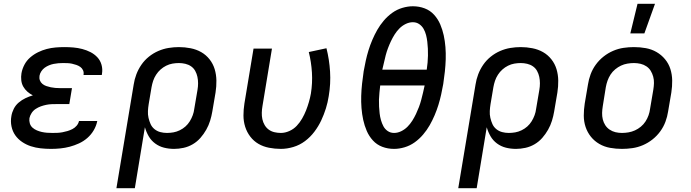

<svg xmlns="http://www.w3.org/2000/svg" viewBox="-20 -776 3640 1011"><path d="M249 8Q221 8 194 5Q167 2 142.5 -6Q118 -14 96.5 -28.5Q75 -43 60.5 -63.5Q46 -84 40.5 -110.5Q35 -137 40 -165Q43 -184 52.5 -203Q62 -222 78.5 -236Q95 -250 114 -259Q133 -268 153 -274Q137 -282 124 -293.5Q111 -305 102.5 -320Q94 -335 92 -353.5Q90 -372 93 -390Q97 -413 108.5 -435Q120 -457 139 -473.5Q158 -490 180.5 -501Q203 -512 226 -518Q249 -524 272.5 -526Q296 -528 319 -528Q343 -528 366.5 -526Q390 -524 413 -518Q436 -512 456.5 -501.5Q477 -491 492.5 -474.5Q508 -458 514.5 -435Q521 -412 517 -388L516 -381H420V-384Q422 -396 417 -406.5Q412 -417 403 -423.5Q394 -430 382.5 -434Q371 -438 359.5 -440.5Q348 -443 336 -443.5Q324 -444 311 -444Q299 -444 287 -443Q275 -442 262.5 -439.5Q250 -437 238 -432Q226 -427 215.5 -419.5Q205 -412 197.5 -400.5Q190 -389 188 -377Q186 -364 190 -353Q194 -342 203 -334.5Q212 -327 223.5 -323Q235 -319 247 -316.5Q259 -314 271 -313Q283 -312 295 -312H359L345 -228H281Q267 -228 252.5 -227.5Q238 -227 223.5 -224Q209 -221 195 -216Q181 -211 168 -202.5Q155 -194 146.5 -181Q138 -168 135 -154Q133 -140 137 -126.5Q141 -113 151 -104Q161 -95 174 -89.5Q187 -84 200.5 -81Q214 -78 227.5 -77Q241 -76 256 -76Q269 -76 282 -76.5Q295 -77 308.5 -79.5Q322 -82 335.5 -86Q349 -90 361.5 -96.5Q374 -103 383.5 -114Q393 -125 396 -139H492V-138Q487 -113 473.5 -90Q460 -67 440 -49.5Q420 -32 396 -21Q372 -10 347.5 -3.5Q323 3 298 5.5Q273 8 249 8Z M690 215H593L684 -331Q688 -358 698 -384.5Q708 -411 724.5 -435Q741 -459 764 -477.5Q787 -496 813.5 -507.5Q840 -519 867.5 -523.5Q895 -528 922 -528Q953 -528 983.5 -522Q1014 -516 1039.5 -501.5Q1065 -487 1083.5 -463.5Q1102 -440 1110.5 -411.5Q1119 -383 1119.5 -352Q1120 -321 1115 -289L1098 -189Q1094 -165 1086.5 -140.5Q1079 -116 1066 -93Q1053 -70 1035.5 -50Q1018 -30 995 -16.5Q972 -3 946.5 2.5Q921 8 897 8Q869 8 843.5 1.5Q818 -5 797 -20.5Q776 -36 763 -58.5Q750 -81 743 -106ZM859 -76Q876 -76 893 -79Q910 -82 926.5 -90Q943 -98 956.5 -110Q970 -122 979.5 -137.5Q989 -153 995 -169.5Q1001 -186 1003 -203L1020 -303Q1023 -320 1023 -337.5Q1023 -355 1019.5 -371.5Q1016 -388 1008 -402.5Q1000 -417 986.5 -426.5Q973 -436 956 -440Q939 -444 922 -444Q905 -444 888 -441Q871 -438 855 -430Q839 -422 825.5 -410Q812 -398 802 -382.5Q792 -367 786.5 -350.5Q781 -334 778 -317L763 -228Q760 -210 759 -191.5Q758 -173 762 -155.5Q766 -138 773 -122.5Q780 -107 793.5 -96Q807 -85 824 -80.5Q841 -76 859 -76Z M1459 8Q1427 8 1396.5 2Q1366 -4 1341 -18.5Q1316 -33 1298 -56.5Q1280 -80 1271 -108.5Q1262 -137 1262 -168Q1262 -199 1267 -231L1315 -520H1412L1362 -217Q1359 -200 1358.5 -182.5Q1358 -165 1361.5 -148.5Q1365 -132 1373.5 -117.5Q1382 -103 1395 -93.5Q1408 -84 1424.5 -80Q1441 -76 1459 -76Q1481 -76 1503.5 -86Q1526 -96 1542.5 -113.5Q1559 -131 1571 -152Q1583 -173 1591.5 -194.5Q1600 -216 1606.5 -238.5Q1613 -261 1617 -283Q1626 -339 1622.5 -394.5Q1619 -450 1606 -502L1699 -522Q1714 -463 1718 -399Q1722 -335 1711 -270Q1706 -237 1696 -205Q1686 -173 1671.5 -142Q1657 -111 1635.5 -82.5Q1614 -54 1586 -33Q1558 -12 1524.5 -2Q1491 8 1459 8Z M2055 8Q2022 8 1993 -3Q1964 -14 1943.5 -36.5Q1923 -59 1911 -87Q1899 -115 1892.5 -145Q1886 -175 1883.5 -207Q1881 -239 1882 -271Q1883 -303 1886.5 -335.5Q1890 -368 1895 -401Q1900 -429 1906 -456.5Q1912 -484 1920.5 -511.5Q1929 -539 1940.5 -566Q1952 -593 1966.5 -618.5Q1981 -644 2001 -667.5Q2021 -691 2045.5 -708.5Q2070 -726 2098.5 -734.5Q2127 -743 2154 -743Q2187 -743 2216 -732Q2245 -721 2265.5 -698.5Q2286 -676 2298 -648Q2310 -620 2316.5 -590Q2323 -560 2325.5 -528Q2328 -496 2327 -464Q2326 -432 2322.5 -399.5Q2319 -367 2314 -334Q2309 -306 2303 -278.5Q2297 -251 2288.5 -223.5Q2280 -196 2268.5 -169Q2257 -142 2242.5 -116.5Q2228 -91 2208 -67.5Q2188 -44 2163.5 -26.5Q2139 -9 2110.5 -0.5Q2082 8 2055 8ZM1993 -409H2227Q2230 -428 2231.5 -446.5Q2233 -465 2233.5 -483.5Q2234 -502 2233 -520Q2232 -538 2230 -556Q2228 -574 2223.5 -591.5Q2219 -609 2210.5 -624Q2202 -639 2187.5 -649Q2173 -659 2154 -659Q2135 -659 2116.5 -650Q2098 -641 2083.5 -626.5Q2069 -612 2058 -594.5Q2047 -577 2038.5 -559Q2030 -541 2023 -522.5Q2016 -504 2011 -485Q2006 -466 2002 -447Q1998 -428 1993 -409ZM2055 -76Q2074 -76 2092.5 -85Q2111 -94 2125.5 -108.5Q2140 -123 2151 -140.5Q2162 -158 2170.5 -176Q2179 -194 2186 -212.5Q2193 -231 2198 -250Q2203 -269 2207.5 -288Q2212 -307 2216 -326H1982Q1980 -307 1978 -288.5Q1976 -270 1975.5 -251.5Q1975 -233 1976 -215Q1977 -197 1979 -179Q1981 -161 1986 -143.5Q1991 -126 1999 -111Q2007 -96 2021.5 -86Q2036 -76 2055 -76Z M2490 215H2393L2484 -331Q2488 -358 2498 -384.5Q2508 -411 2524.5 -435Q2541 -459 2564 -477.5Q2587 -496 2613.5 -507.5Q2640 -519 2667.5 -523.5Q2695 -528 2722 -528Q2753 -528 2783.5 -522Q2814 -516 2839.5 -501.5Q2865 -487 2883.5 -463.5Q2902 -440 2910.5 -411.5Q2919 -383 2919.5 -352Q2920 -321 2915 -289L2898 -189Q2894 -165 2886.5 -140.5Q2879 -116 2866 -93Q2853 -70 2835.5 -50Q2818 -30 2795 -16.5Q2772 -3 2746.5 2.5Q2721 8 2697 8Q2669 8 2643.5 1.5Q2618 -5 2597 -20.5Q2576 -36 2563 -58.5Q2550 -81 2543 -106ZM2659 -76Q2676 -76 2693 -79Q2710 -82 2726.5 -90Q2743 -98 2756.5 -110Q2770 -122 2779.5 -137.5Q2789 -153 2795 -169.5Q2801 -186 2803 -203L2820 -303Q2823 -320 2823 -337.5Q2823 -355 2819.5 -371.5Q2816 -388 2808 -402.5Q2800 -417 2786.5 -426.5Q2773 -436 2756 -440Q2739 -444 2722 -444Q2705 -444 2688 -441Q2671 -438 2655 -430Q2639 -422 2625.5 -410Q2612 -398 2602 -382.5Q2592 -367 2586.5 -350.5Q2581 -334 2578 -317L2563 -228Q2560 -210 2559 -191.5Q2558 -173 2562 -155.5Q2566 -138 2573 -122.5Q2580 -107 2593.5 -96Q2607 -85 2624 -80.5Q2641 -76 2659 -76Z M3255 8Q3223 8 3192.5 2.5Q3162 -3 3136 -18Q3110 -33 3091.5 -56Q3073 -79 3063.5 -107.5Q3054 -136 3054 -167.5Q3054 -199 3059 -231L3076 -331Q3080 -358 3090 -385Q3100 -412 3117.5 -436Q3135 -460 3158.5 -478.5Q3182 -497 3209 -508.5Q3236 -520 3263.5 -524Q3291 -528 3318 -528Q3350 -528 3380.5 -522.5Q3411 -517 3437 -502Q3463 -487 3482 -464Q3501 -441 3510 -412.5Q3519 -384 3519.5 -352.5Q3520 -321 3515 -289L3498 -189Q3494 -162 3484 -135Q3474 -108 3456.5 -84Q3439 -60 3415.5 -41.5Q3392 -23 3365 -11.5Q3338 0 3310 4Q3282 8 3255 8ZM3255 -76Q3272 -76 3289.5 -79Q3307 -82 3323.5 -89.5Q3340 -97 3354.5 -109Q3369 -121 3379 -136.5Q3389 -152 3395 -169Q3401 -186 3403 -203L3420 -303Q3423 -321 3423.5 -338.5Q3424 -356 3419.5 -372.5Q3415 -389 3406.5 -403Q3398 -417 3384 -426.5Q3370 -436 3353 -440Q3336 -444 3318 -444Q3301 -444 3283.5 -441Q3266 -438 3250 -430.5Q3234 -423 3219.5 -411Q3205 -399 3195 -383.5Q3185 -368 3179 -351Q3173 -334 3170 -317L3154 -217Q3151 -199 3150.5 -181.5Q3150 -164 3154 -147.5Q3158 -131 3167 -117Q3176 -103 3190 -93.5Q3204 -84 3220.5 -80Q3237 -76 3255 -76ZM3299 -600 3337 -756H3429L3373 -600Z"/></svg>

Font: Iosevka Aile Medium Oblique
Style: Regular
Weight: 500
Italic angle: -9°
Designer: Belleve Invis
Foundry: Belleve Invis
Version: Version 31.1.0; ttfautohint (v1.8.4)